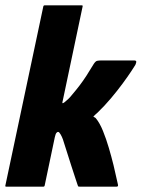

<svg xmlns="http://www.w3.org/2000/svg" viewBox="-29 -698 530 718"><path d="M-9 -4 133 -674Q134 -678 138 -678H277Q281 -678 280 -674L206 -323Q205 -321 204.5 -316.5Q204 -312 205 -312Q207 -312 210 -314Q213 -316 214 -317Q222 -324 227 -328.5Q232 -333 240 -343Q257 -363 269.5 -379.5Q282 -396 294 -414.5Q306 -433 321 -458Q328 -469 334 -470.5Q340 -472 354 -472H472Q482 -472 480.5 -465.5Q479 -459 477 -455Q474 -450 461.5 -431Q449 -412 429.5 -385.5Q410 -359 386 -330.5Q362 -302 336 -277Q330 -272 327 -269Q324 -266 320 -262Q321 -261 325 -259Q329 -257 330 -255Q344 -238 356 -208.5Q368 -179 378 -145Q388 -111 395.5 -80.5Q403 -50 407 -30Q411 -10 412 -8Q414 0 407 0Q404 0 383.5 0Q363 0 338 0Q313 0 292.5 0Q272 0 269 0Q265 0 264 -0.5Q263 -1 261 -7Q261 -7 254 -28Q247 -49 237.5 -78.5Q228 -108 220 -133.5Q212 -159 209 -168Q207 -176 202.5 -186Q198 -196 193 -202Q188 -208 182 -201Q179 -198 176 -185L138 -4Q137 0 133 0H-6Q-10 0 -9 -4Z"/></svg>

Font: Glory ExtraBold
Style: Italic
Weight: 800
Italic angle: -12°
Version: Version 1.011